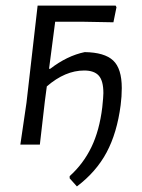

<svg xmlns="http://www.w3.org/2000/svg" viewBox="-20 -519 511 689"><path d="M417 -203Q417 -173 413 -142Q400 -42 362.5 28Q325 98 256 150L230 121V113Q279 69 308 9Q337 -51 347 -134Q351 -172 351 -185Q351 -229 334.5 -247.5Q318 -266 282 -266Q214 -266 148 -209L141 -156L123 0H53L75 -150L115 -499H395L398 -493L387 -439L277 -441H178L156 -272H160Q221 -319 284 -332Q355 -331 386 -302Q417 -273 417 -203Z"/></svg>

Font: Alegreya Sans SC
Style: Italic
Weight: 400
Italic angle: -7°
Designer: Juan Pablo del Peral
Foundry: Huerta Tipografica
Version: Version 2.008; ttfautohint (v1.6)